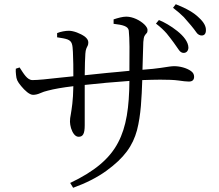

<svg xmlns="http://www.w3.org/2000/svg" viewBox="-20 -838 1040 911"><path d="M720 -726 734 -743C757 -734 791 -715 821 -691C851 -667 874 -639 874 -611C873 -596 864 -586 849 -587C841 -588 834 -593 828 -602C815 -621 797 -647 771 -679C758 -694 741 -710 720 -726ZM519 -725V-746C540 -753 562 -759 579 -759C610 -759 644 -742 665 -722C675 -712 680 -703 680 -696C680 -689 679 -684 676 -681C673 -678 669 -673 666 -668C663 -663 661 -653 660 -639C659 -620 659 -599 658 -575C657 -551 657 -528 656 -507C695 -510 724 -513 743 -516C762 -519 775 -521 783 -522C791 -523 799 -524 806 -524C833 -524 865 -516 886 -501C896 -494 901 -485 901 -474C901 -459 893 -451 876 -451C864 -451 848 -453 827 -456C806 -459 777 -460 740 -460C715 -460 686 -459 655 -458C652 -375 649 -293 630 -220C610 -147 571 -90 484 -27C441 4 388 31 327 53L313 30C429 -25 500 -85 540 -161C580 -236 593 -330 594 -454C522 -449 445 -442 382 -435C382 -408 382 -382 382 -357C382 -331 382 -308 382 -289C382 -269 382 -254 382 -244C382 -204 374 -189 353 -189C336 -189 324 -208 317 -230C314 -241 312 -251 312 -260C312 -271 313 -283 316 -296C320 -321 327 -358 328 -429C277 -423 237 -416 207 -408C194 -405 182 -401 171 -396C160 -391 148 -388 137 -388C120 -388 98 -408 80 -430C62 -452 58 -461 56 -483C55 -494 54 -503 55 -512L73 -518C92 -489 109 -458 134 -458C159 -458 209 -463 260 -469C285 -472 308 -474 328 -476C328 -511 328 -555 326 -591C324 -626 323 -642 300 -651C289 -655 272 -658 251 -661V-681C268 -688 290 -692 307 -692C328 -692 361 -680 383 -664C394 -655 399 -646 399 -637C399 -630 398 -625 396 -621C392 -613 386 -604 385 -583C384 -566 382 -525 382 -481C414 -484 449 -488 488 -492C526 -495 561 -499 594 -502C595 -593 595 -654 591 -693C588 -714 562 -720 519 -725ZM801 -801 814 -818C865 -798 901 -777 924 -754C947 -733 958 -713 957 -694C957 -661 924 -665 912 -684C899 -703 877 -729 852 -757C839 -770 822 -785 801 -801Z"/></svg>

Font: CJK Symbols
Style: Regular
Weight: 400
Designer: Ryoko NISHIZUKA 西塚涼子 (kana & ideographs); Frank Grießhammer (serif-style Latin); Paul D. Hunt (sans serif–style Latin); 
Foundry: Unicode
Version: Version 2.000;hotconv 1.1.0;makeotfexe 2.6.0